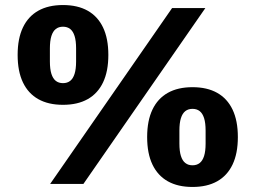

<svg xmlns="http://www.w3.org/2000/svg" viewBox="-20 -730 1014 762"><path d="M311 0H179L663 -698H795ZM230 -314Q172 -314 132 -336.5Q92 -359 71 -403Q50 -447 50 -512Q50 -577 71 -621Q92 -665 132 -687.5Q172 -710 230 -710Q288 -710 328 -687.5Q368 -665 389 -621Q410 -577 410 -512Q410 -447 389 -403Q368 -359 328 -336.5Q288 -314 230 -314ZM230 -400Q247 -400 258.5 -409Q270 -418 276 -437Q282 -456 282 -486V-538Q282 -568 276 -587Q270 -606 258.5 -615Q247 -624 230 -624Q213 -624 201.5 -615Q190 -606 184 -587Q178 -568 178 -538V-486Q178 -456 184 -437Q190 -418 201.5 -409Q213 -400 230 -400ZM744 12Q686 12 646 -10.5Q606 -33 585 -77Q564 -121 564 -186Q564 -251 585 -295Q606 -339 646 -361.5Q686 -384 744 -384Q802 -384 842 -361.5Q882 -339 903 -295Q924 -251 924 -186Q924 -121 903 -77Q882 -33 842 -10.5Q802 12 744 12ZM744 -74Q761 -74 772.5 -83Q784 -92 790 -111Q796 -130 796 -160V-212Q796 -242 790 -261Q784 -280 772.5 -289Q761 -298 744 -298Q727 -298 715.5 -289Q704 -280 698 -261Q692 -242 692 -212V-160Q692 -130 698 -111Q704 -92 715.5 -83Q727 -74 744 -74Z"/></svg>

Font: IBM Plex Sans
Style: Regular
Weight: 400
Designer: Mike Abbink, Paul van der Laan, Pieter van Rosmalen
Foundry: Bold Monday
Version: Version 3.201